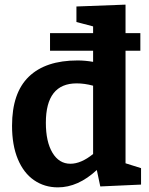

<svg xmlns="http://www.w3.org/2000/svg" viewBox="-20 -797 644 829"><path d="M522 -92 589 -71V0L413 8L398 -63Q317 12 230 12Q172 12 127 -19Q82 -50 57 -110Q32 -170 32 -254Q32 -396 104.5 -466Q177 -536 315 -536Q347 -536 382 -530V-578H196V-654H382V-683L310 -702V-769L522 -777V-654H586V-578H522ZM284 -90Q330 -90 382 -132V-427Q345 -437 311 -437Q178 -437 178 -267Q178 -185 206.5 -137.5Q235 -90 284 -90Z"/></svg>

Font: Bitter Pro
Style: Bold
Weight: 700
Designer: Sol Matas, and Bitter project Authors
Foundry: Sol Matas
Version: Version 1.010